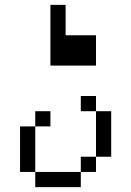

<svg xmlns="http://www.w3.org/2000/svg" viewBox="-20 -770 540 790"><path d="M187.5 -250V-312.5H125V-250H62.5V-62.5H125V0H312.5V-62.5H125V-250ZM312.5 -62.5H375V-125H312.5ZM375 -125H437.5V-312.5H375ZM375 -312.5V-375H312.5V-312.5ZM187.5 -750Q187.5 -750 187.5 -500H375Q375 -500 375 -625H250Q250 -625 250 -750Z"/></svg>

Font: UnifontExMono
Style: Regular
Weight: 500
Version: Version 15.0.06